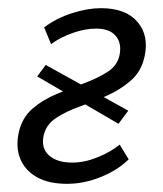

<svg xmlns="http://www.w3.org/2000/svg" viewBox="-20 -442 398 470"><path d="M144 8Q99 8 70 -8.5Q41 -25 29.5 -53.5Q18 -82 26 -118Q34 -154 59.5 -176Q85 -198 119 -212Q153 -226 186.5 -238.5Q220 -251 244 -266.5Q268 -282 273 -309Q278 -337 263 -354.5Q248 -372 215 -372Q189 -372 158.5 -361.5Q128 -351 105 -334L88 -375Q119 -398 157 -410Q195 -422 227 -422Q288 -422 316.5 -388.5Q345 -355 334 -304Q326 -267 300 -244.5Q274 -222 241 -207.5Q208 -193 174.5 -181Q141 -169 117 -153Q93 -137 87 -111Q80 -80 99.5 -62Q119 -44 157 -44Q187 -44 219 -57Q251 -70 273 -88L295 -52Q269 -26 227.5 -9Q186 8 144 8ZM270 -139 71 -255 92 -283 294 -171Z"/></svg>

Font: Ysabeau
Style: Italic
Weight: 400
Italic angle: -12°
Designer: Christian Thalmann (Catharsis Fonts)
Version: Version 2.000;gftools[0.9.27.dev2+g8671c4b]